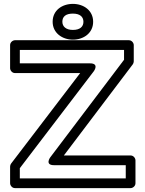

<svg xmlns="http://www.w3.org/2000/svg" viewBox="-20 -943 747 988"><path d="M258.3 -93H627.1V-25H82V-77.6L463 -576.8C463 -576.8 492.5 -617 443.1 -617H82V-686H618.3V-635.4L238.4 -133.1C238.4 -133.1 209 -93 258.3 -93ZM308.6 -143 663.2 -611.9C666.1 -615.7 668.3 -621.5 668.3 -627V-711C668.3 -721.7 658.4 -736 643.3 -736H57C46.3 -736 32 -726.1 32 -711V-592C32 -581.3 41.9 -567 57 -567H392.6L37.1 -101.2C34.2 -97.3 32 -91.5 32 -86V0C32 10.7 41.9 25 57 25H652.1C662.8 25 677.1 15.1 677.1 0V-118C677.1 -128.7 667.2 -143 652.1 -143ZM355.1 -789C318.5 -789 300.9 -807.4 300.9 -831C300.9 -856.5 317.2 -873 355.1 -873C392.7 -873 409.3 -855.4 409.3 -831C409.3 -806.6 392.7 -789 355.1 -789ZM355.1 -739C411.1 -739 459.3 -773.4 459.3 -831C459.3 -888.6 411.1 -923 355.1 -923C299.5 -923 250.9 -889.8 250.9 -831C250.9 -773.6 300 -739 355.1 -739Z"/></svg>

Font: Asimov
Style: WidOu
Weight: 500
Designer: Google
Version: Version 2.000980; 2014